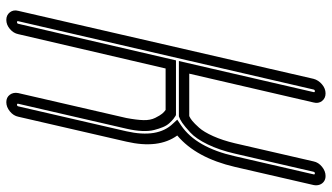

<svg xmlns="http://www.w3.org/2000/svg" viewBox="-236 -596 1026 593"><g transform="rotate(90 276.5 -300.0)"><path d="M268 156 345 -178Q351 -210 351.5 -231Q352 -252 344.5 -267Q337 -282 331.5 -288.5Q326 -295 320 -299H192L86 156Q83 171 70 182Q57 193 42 193Q27 193 18.5 182Q10 171 14 156L224 -756Q228 -771 241 -782Q254 -793 269 -793Q284 -793 292.5 -782Q301 -771 297 -756L208 -372H339Q346 -375 354 -381.5Q362 -388 375 -402.5Q388 -417 401 -446Q414 -475 423 -513L479 -756Q482 -771 495.5 -782Q509 -793 524 -793Q534 -793 541 -788Q548 -783 551 -774.5Q554 -766 552 -756L496 -513Q468 -393 399 -335Q441 -277 418 -178L341 156Q338 171 324.5 182Q311 193 296 193Q281 193 273 182Q265 171 268 156ZM167 -331H335L338 -330Q343 -327 348 -323Q353 -319 360.5 -311Q368 -303 373 -291Q378 -279 382 -263.5Q386 -248 385 -226Q384 -204 378 -178L301 156Q300 160 304 160Q308 160 309 156L386 -178Q408 -275 362 -322L350 -335L368 -347Q436 -393 463 -513L519 -756Q520 -760 516 -760Q512 -760 511 -756L455 -513Q444 -465 426.5 -429Q409 -393 390 -375.5Q371 -358 360 -350.5Q349 -343 340 -340H337H169L265 -756Q266 -760 262 -760Q258 -760 257 -756L46 156Q45 160 49 160Q53 160 54 156Z"/></g></svg>

Font: Soda Fountain
Style: InlineOblique
Weight: 400
Version: Version 1.0